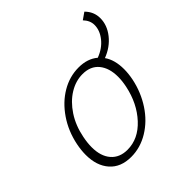

<svg xmlns="http://www.w3.org/2000/svg" viewBox="-157 -678 798 798"><g transform="rotate(-45 242.0 -278.5)"><path d="M484 -495Q484 -454 455.5 -418Q427 -382 380 -364Q404 -330 404 -275Q404 -249 398 -219Q385 -157 351.5 -106Q318 -55 269.5 -25.5Q221 4 167 4Q106 4 72.5 -34Q39 -72 39 -136Q39 -163 45 -193Q58 -257 92.5 -307.5Q127 -358 174.5 -386Q222 -414 275 -414Q327 -414 360 -386Q400 -401 423.5 -430.5Q447 -460 447 -492Q447 -518 426 -540L456 -561Q484 -533 484 -495ZM364 -270Q364 -322 339 -352.5Q314 -383 267 -383Q227 -383 189.5 -360Q152 -337 124 -294.5Q96 -252 85 -196Q79 -166 79 -141Q79 -88 105 -58Q131 -28 177 -28Q241 -28 291 -82Q341 -136 358 -217Q364 -246 364 -270Z"/></g></svg>

Font: Ysabeau Light
Style: Italic
Weight: 300
Italic angle: -12°
Designer: Christian Thalmann (Catharsis Fonts)
Version: Version 0.003